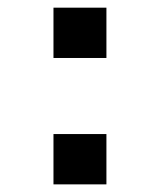

<svg xmlns="http://www.w3.org/2000/svg" viewBox="-20 -483 415 503"><path d="M120.1 -131.8H258.8V0H120.1ZM120.1 -462.9H258.8V-331.1H120.1Z"/></svg>

Font: Monda SemiBold
Style: Regular
Weight: 600
Designer: Vernon Adams
Foundry: Vernon Adams
Version: Version 2.200